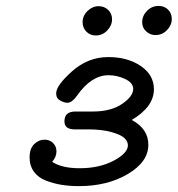

<svg xmlns="http://www.w3.org/2000/svg" viewBox="-20 -631 607 656"><path d="M81.1 -92.8Q81.1 -123.5 96.9 -138.7Q112.8 -153.8 131.8 -153.8Q149.9 -153.8 161.4 -142.3Q172.9 -130.9 172.9 -113.8Q172.9 -94.7 158.2 -78.1Q191.4 -56.2 252 -56.2Q319.8 -56.2 368.4 -82Q417 -107.9 417 -134.8Q417 -147 406 -158.4Q395 -169.9 362.1 -179.4Q329.1 -189 279.8 -189H232.9Q199.7 -189.9 200.2 -216.8Q200.2 -250 237.8 -250H297.9Q358.9 -250 397 -275.9Q435.1 -301.8 435.1 -327.1Q435.1 -348.1 407.5 -361.1Q379.9 -374 351.1 -374Q292 -374 243.2 -304.2Q226.1 -280.3 210.9 -279.8Q199.7 -279.8 185.8 -287.4Q171.9 -294.9 171.9 -312Q171.9 -338.9 226.3 -387.5Q280.8 -436 350.1 -436Q416 -436 460.9 -405.5Q505.9 -375 505.9 -326.2Q505.9 -266.1 430.2 -221.2Q487.3 -190.4 486.8 -136.2Q486.8 -78.1 417 -36.6Q347.2 4.9 250 4.9Q217.8 4.9 190.4 0.5Q163.1 -3.9 137 -13.9Q110.8 -23.9 95.9 -44.4Q81.1 -64.9 81.1 -92.8ZM262.2 -555.2Q262.2 -577.1 279.1 -593.5Q295.9 -609.9 316.9 -609.9Q335.9 -609.9 349.4 -597.4Q362.8 -585 362.8 -564.9Q362.8 -543.9 346.4 -526.9Q330.1 -509.8 307.1 -509.8Q288.1 -509.8 275.1 -522.9Q262.2 -536.1 262.2 -555.2ZM465.8 -555.2Q465.8 -577.1 482.4 -594Q499 -610.8 522 -610.8Q541 -610.8 554 -598.4Q566.9 -585.9 566.9 -565.9Q566.9 -544.9 550.5 -528.1Q534.2 -511.2 511.2 -511.2Q493.2 -511.2 479.5 -523.7Q465.8 -536.1 465.8 -555.2Z"/></svg>

Font: CMU Typewriter Text Variable Width
Style: Italic
Weight: 500
Italic angle: -14.04°
Version: Version 0.7.0